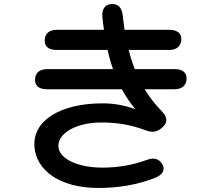

<svg xmlns="http://www.w3.org/2000/svg" viewBox="-20 -883 1040 953"><path d="M820 -735H598C595 -758 592 -782 589 -807C585 -845 566 -865 534 -863C502 -861 485 -839 488 -800C490 -778 493 -757 496 -735H263C225 -735 203 -717 202 -685C200 -652 222 -635 261 -635H514C521 -603 530 -571 541 -540H215C177 -540 155 -522 154 -490C152 -457 174 -440 213 -440H585C604 -405 626 -372 652 -341C590 -363 540 -370 488 -370C284 -370 140 -287 151 -153C160 -42 270 50 469 50C563 50 657 36 752 -1C790 -17 801 -43 785 -69C768 -96 743 -102 708 -89C639 -64 566 -51 489 -51C356 -51 274 -100 270 -153C264 -222 360 -275 482 -275C564 -275 628 -264 704 -236C736 -224 761 -227 786 -251L789 -254C814 -278 810 -304 782 -332C749 -366 721 -402 698 -440H845C883 -440 904 -458 906 -490C908 -523 886 -540 847 -540H649C637 -571 627 -602 619 -635H819C857 -635 878 -653 880 -685C882 -718 859 -735 820 -735Z"/></svg>

Font: 寒蝉团圆体 Round
Style: Regular
Weight: 500
Designer: 寒蝉字型
Version: Version 2.700;Glyphs 3.1.1 (3135)